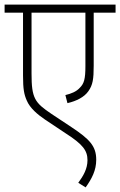

<svg xmlns="http://www.w3.org/2000/svg" viewBox="-20 -642 522 834"><path d="M482 -587V-622H0V-587H80V-314C80 -254 85 -231 96 -206C110 -172 144 -144 175 -123L265 -63C340 -15 360 12 360 54C360 91 342 122 320 152L352 172C379 134 398 98 398 52C398 -7 370 -37 290 -90L204 -147C131 -196 117 -215 117 -322V-587H351V-355C351 -298 345 -279 327 -261C312 -244 289 -235 264 -229L273 -194C312 -203 346 -220 364 -246C383 -273 387 -298 387 -357V-587Z"/></svg>

Font: Noto Sans SemiCondensed ExtraLight
Style: Italic
Weight: 200
Width: 4
Italic angle: -12°
Designer: Monotype Design Team
Foundry: Monotype Imaging Inc.
Version: Version 2.013